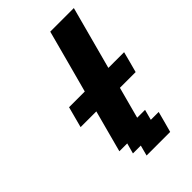

<svg xmlns="http://www.w3.org/2000/svg" viewBox="-254 -977 1079 1079"><g transform="rotate(-45 285.5 -437.5)"><path d="M250 0H437.5Q443.4 -21 454.6 -62.5Q465.8 -104 471.2 -125H408.7L425.3 -187.5H362.8L413.1 -375H538.1Q543.9 -395.5 554.9 -437.3Q565.9 -479 571.3 -500H446.3Q463.4 -562.5 496.6 -687.5Q529.8 -812.5 546.9 -875H359.4Q342.8 -812.5 309.3 -687.5Q275.9 -562.5 258.8 -500H133.8Q128.4 -479 117.2 -437.5Q106 -396 100.6 -375H225.6Q214.4 -333 192.1 -250Q169.9 -167 158.7 -125H221.2L204.1 -62.5H266.6Z"/></g></svg>

Font: Faithful 32x
Style: SemiboldOblique
Weight: 400
Foundry: Faithful Resource Pack
Version: Version 1.0; January 27, 2023